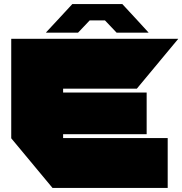

<svg xmlns="http://www.w3.org/2000/svg" viewBox="-20 -920 892 940"><path d="M237 0 35 -243V-244H801V0ZM35 -244V-730H289V-244ZM289 -263V-467H698V-263ZM289 -486V-730H852V-729L650 -486ZM260 -820 334 -900H579L653 -820ZM206 -760V-762L260 -820H419L362 -760ZM551 -760 494 -820H653L707 -761V-760Z"/></svg>

Font: Foldit Thin Black
Style: Regular
Weight: 900
Version: Version 1.003